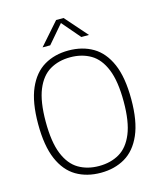

<svg xmlns="http://www.w3.org/2000/svg" viewBox="-136 -1042 964 1150"><g transform="rotate(-15 346.0 -467.0)"><path d="M346 9Q259.5 9 194.5 -29.2Q129.5 -67.5 93.5 -151Q57.5 -234.5 57.5 -370Q57.5 -505.5 94 -589Q130.5 -672.5 195.5 -710.8Q260.5 -749 346 -749Q432.5 -749 497.5 -710.8Q562.5 -672.5 598.8 -589Q635 -505.5 635 -370Q635 -234.5 598.5 -151Q562 -67.5 497 -29.2Q432 9 346 9ZM346 -33Q418.5 -33 472.8 -64.8Q527 -96.5 557.2 -170Q587.5 -243.5 587.5 -368Q587.5 -494.5 557.2 -568.8Q527 -643 472.5 -675Q418 -707 346 -707Q274 -707 219.8 -675.2Q165.5 -643.5 135.2 -570Q105 -496.5 105 -372Q105 -245.5 135.2 -171.2Q165.5 -97 219.8 -65Q274 -33 346 -33ZM202 -807 323 -944.5H369L490 -807H442.5L346 -919.5L249.5 -807Z"/></g></svg>

Font: Encode Sans XLt
Style: Regular
Weight: 200
Designer: Multiple Designers
Foundry: Impallari Type
Version: Version 3.002; ttfautohint (v1.8.3) -l 8 -r 50 -G 200 -x 14 